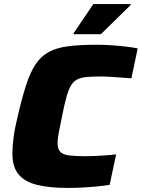

<svg xmlns="http://www.w3.org/2000/svg" viewBox="-20 -916 697 944"><path d="M314 8Q221 8 160.5 -7.5Q100 -23 70.5 -59.5Q41 -96 41 -161Q41 -197 47 -242Q53 -287 67 -344Q88 -435 108.5 -498Q129 -561 155 -600Q181 -639 219 -660Q257 -681 314.5 -688.5Q372 -696 456 -696Q490 -696 527 -693.5Q564 -691 598.5 -687Q633 -683 657 -678L626 -531Q585 -534 557 -536Q529 -538 511.5 -539Q494 -540 482 -540Q437 -540 407.5 -537.5Q378 -535 359 -525Q340 -515 328 -494Q316 -473 306 -436.5Q296 -400 285 -344Q276 -300 269.5 -266.5Q263 -233 263 -214Q263 -184 276 -170Q289 -156 318.5 -152Q348 -148 398 -148Q431 -148 474 -150.5Q517 -153 551 -157L519 -7Q494 -3 458.5 0.5Q423 4 385.5 6Q348 8 314 8ZM342 -748V-753L439 -896H622V-891L476 -748Z"/></svg>

Font: Saira SemiExpanded ExtraBold
Style: Italic
Weight: 800
Width: 6
Italic angle: -12°
Designer: Hector Gatti with collaboration of the Omnibus-Type team
Foundry: Omnibus-Type
Version: Version 1.101